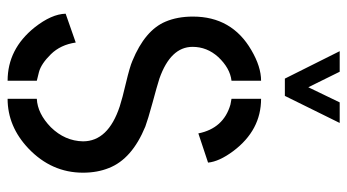

<svg xmlns="http://www.w3.org/2000/svg" viewBox="-230 -706 939 520"><g transform="rotate(90 240.0 -446.5)"><path d="M119.1 -896.5H174.8L216.8 -811.5L257.8 -896.5H313.5L240.2 -748H193.4ZM17.6 -154.3 95.7 -181.6Q101.6 -140.6 127.4 -114.3Q153.3 -87.9 175.8 -82L199.2 -76.2V2.9Q113.3 2.9 54.7 -70.3Q18.6 -116.2 17.6 -154.3ZM25.4 -499Q25.4 -604.5 116.2 -657.2Q161.1 -683.6 199.2 -683.6V-603.5Q165 -599.6 134.8 -567.4Q107.4 -537.1 107.4 -498Q107.4 -438.5 193.4 -408.2Q214.8 -401.4 258.8 -389.6Q304.7 -377 323.2 -370.1Q411.1 -334 435.5 -271.5Q448.2 -240.2 448.2 -201.2Q448.2 -116.2 382.8 -53.7Q323.2 2.9 248 2.9V-76.2Q288.1 -78.1 325.2 -114.3Q362.3 -152.3 363.3 -201.2Q363.3 -269.5 268.6 -300.8Q248 -307.6 206.1 -317.4Q161.1 -328.1 145.5 -335Q62.5 -369.1 39.1 -424.8Q25.4 -457 25.4 -499ZM248 -603.5V-683.6Q333 -683.6 389.6 -608.4Q418 -570.3 420.9 -540L341.8 -513.7Q328.1 -582 263.7 -600.6Q248 -603.5 248 -603.5Z"/></g></svg>

Font: Post No Bills Colombo
Style: SemiBold
Weight: 700
Designer: Kosala Senevirathne, Siva Puranthara, Lasantha Premarathna, Tharique Azeez
Foundry: Mooniak
Version: Version 1.220 ; ttfautohint (v1.5)